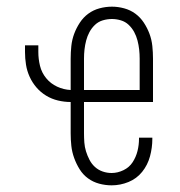

<svg xmlns="http://www.w3.org/2000/svg" viewBox="-20 -548 540 576"><path d="M315 8Q296 8 277.5 3Q259 -2 244 -13Q229 -24 219 -40Q209 -56 202.5 -74Q196 -92 194 -110.5Q192 -129 192 -148V-242Q173 -242 154 -246.5Q135 -251 118.5 -261Q102 -271 89.5 -285.5Q77 -300 69 -317.5Q61 -335 58 -354Q55 -373 55 -392V-412H95V-392Q95 -371 100 -350.5Q105 -330 118.5 -313.5Q132 -297 151.5 -288Q171 -279 192 -278V-372Q192 -391 194 -410Q196 -429 202.5 -446.5Q209 -464 219.5 -480Q230 -496 245 -507Q260 -518 278.5 -523Q297 -528 316 -528Q334 -528 352.5 -523Q371 -518 386 -507Q401 -496 411.5 -480Q422 -464 428.5 -446.5Q435 -429 437 -410Q439 -391 439 -372V-242H232V-148Q232 -134 233 -120.5Q234 -107 238 -94Q242 -81 248.5 -68.5Q255 -56 265 -47Q275 -38 288 -33.5Q301 -29 315 -29Q333 -29 350.5 -37.5Q368 -46 378 -61.5Q388 -77 392.5 -95Q397 -113 397 -132V-135H437V-131Q437 -105 430 -79Q423 -53 406.5 -32.5Q390 -12 365.5 -2Q341 8 315 8ZM232 -278H399V-372Q399 -386 397.5 -399.5Q396 -413 392.5 -426.5Q389 -440 382.5 -452Q376 -464 366 -473.5Q356 -483 342.5 -487Q329 -491 316 -491Q302 -491 288.5 -487Q275 -483 265 -473.5Q255 -464 248.5 -452Q242 -440 238.5 -426.5Q235 -413 233.5 -399.5Q232 -386 232 -372Z"/></svg>

Font: Iosevka Extralight
Style: Regular
Weight: 200
Monospace: yes
Designer: Belleve Invis
Foundry: Belleve Invis
Version: Version 32.0.1; ttfautohint (v1.8.4)